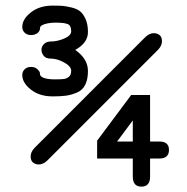

<svg xmlns="http://www.w3.org/2000/svg" viewBox="-20 -656 675 694"><path d="M491.2 18.6C512 18.6 522.5 6.5 522.5 -17.6V-83H555.7C579.1 -83 590.8 -93.4 590.8 -114.3C590.8 -134.4 579.1 -144.5 555.7 -144.5H522.5V-312.5H454.1L331.1 -147.5V-83H460V-17.6C460 6.5 470.4 18.6 491.2 18.6ZM460 -144.5H403.3L460 -220.7ZM150.4 -75.2 551.8 -476.6C560.9 -486.3 565.4 -496.4 565.4 -506.8C565.4 -517.3 562.5 -524.7 556.6 -529.3C550.8 -533.9 543.9 -536.1 536.1 -536.1C525.7 -536.1 515.6 -531.6 505.9 -522.5L104.5 -121.1C95.4 -111.3 90.8 -101.2 90.8 -90.8C90.8 -80.4 93.8 -72.9 99.6 -68.4C105.5 -63.8 112.3 -61.5 120.1 -61.5C130.5 -61.5 140.6 -66.1 150.4 -75.2ZM179.7 -574.2C201.8 -574.2 217 -572.4 225.1 -568.8C233.2 -565.3 237.3 -556.6 237.3 -543C237.3 -532.6 228.8 -523.8 211.9 -516.6C195 -509.4 178.4 -505.9 162.1 -505.9C153 -505.9 145.3 -502.9 139.2 -497.1C133 -491.2 129.9 -484 129.9 -475.6C129.9 -468.4 132.5 -461.4 137.7 -454.6C142.9 -447.8 151 -444.3 162.1 -444.3C178.4 -444.3 195 -439.6 211.9 -430.2C228.8 -420.7 237.3 -410.8 237.3 -400.4C237.3 -390.6 234.7 -383.5 229.5 -378.9C224.3 -374.3 218.4 -371.6 211.9 -370.6C205.4 -369.6 194.7 -369.1 179.7 -369.1C148.4 -369.1 130.2 -374.3 125 -384.8C125 -387.4 124.7 -390.3 124 -393.6C123.4 -396.8 120.3 -401 114.7 -406.2C109.2 -411.5 101.6 -414.1 91.8 -414.1C82.7 -414.1 75.2 -411.3 69.3 -405.8C63.5 -400.2 60.5 -393.2 60.5 -384.8C60.5 -365.9 71 -348.3 91.8 -332C112.6 -315.8 138.7 -307.6 169.9 -307.6C189.5 -307.6 205.4 -308.4 217.8 -310.1C230.1 -311.7 243.2 -315.3 256.8 -320.8C270.5 -326.3 280.8 -335.6 287.6 -348.6C294.4 -361.7 297.9 -378.6 297.9 -399.4C297.9 -428.7 282.6 -454.1 252 -475.6C282.6 -492.5 297.9 -514 297.9 -540C297.9 -558.3 295.1 -573.7 289.6 -586.4C284 -599.1 277.5 -608.6 270 -614.7C262.5 -620.9 252.1 -625.7 238.8 -628.9C225.4 -632.2 214.4 -634.1 205.6 -634.8C196.8 -635.4 184.9 -635.7 169.9 -635.7C138.7 -635.7 112.6 -627.6 91.8 -611.3C71 -595.1 60.5 -577.5 60.5 -558.6C60.5 -550.1 63.5 -543.1 69.3 -537.6C75.2 -532.1 82.7 -529.3 91.8 -529.3C101.6 -529.3 109.5 -531.7 115.7 -536.6C121.9 -541.5 125 -548.2 125 -556.6C125 -559.2 127.1 -561.8 131.3 -564.5C135.6 -567.1 142.1 -569.3 150.9 -571.3C159.7 -573.2 169.3 -574.2 179.7 -574.2Z"/></svg>

Font: Jura
Style: DemiBold
Weight: 600
Version: Version 2.5.1